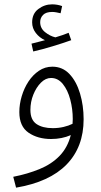

<svg xmlns="http://www.w3.org/2000/svg" viewBox="-20 -634 464 884"><path d="M54 230 41 180Q107 167 162 144.5Q217 122 254 84Q291 46 306 -12Q265 6 215 6Q154 6 111.5 -23Q69 -52 69 -118Q69 -154 80 -191Q91 -228 111 -258.5Q131 -289 159 -308Q187 -327 221 -327Q268 -327 300 -293Q332 -259 348.5 -203.5Q365 -148 365 -85Q365 43 286.5 123.5Q208 204 54 230ZM120 -128Q120 -82 148 -63Q176 -44 223 -44Q249 -44 272.5 -49.5Q296 -55 314 -64Q315 -74 315 -86Q315 -132 303.5 -175.5Q292 -219 269.5 -247Q247 -275 215 -275Q190 -275 168.5 -253.5Q147 -232 133.5 -198.5Q120 -165 120 -128ZM133 -397 125 -433Q144 -438 158.5 -441.5Q173 -445 187 -449Q162 -460 145 -482Q128 -504 128 -531Q128 -571 156.5 -592.5Q185 -614 220 -614Q244 -614 266 -606L259 -573Q250 -575 240 -577Q230 -579 220 -579Q192 -579 178.5 -565.5Q165 -552 165 -532Q165 -504 187.5 -486Q210 -468 235 -462Q269 -472 296 -483L308 -449Q272 -436 222.5 -421Q173 -406 133 -397Z"/></svg>

Font: Noto Sans Arabic SemCond Light
Style: Regular
Weight: 300
Width: 4
Designer: Monotype Design Team, Nadine Chahine, Nizar Qandah and Khaled Hosny
Foundry: Monotype Imaging Inc.
Version: Version 2.012; ttfautohint (v1.8.4.7-5d5b)